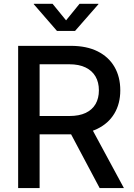

<svg xmlns="http://www.w3.org/2000/svg" viewBox="-20 -962 683 982"><path d="M72.8 0V-727.5H342.3Q423.3 -727.5 479.7 -699.2Q536.1 -670.9 565.7 -619.6Q595.2 -568.4 595.2 -500Q595.2 -431.6 564.7 -380.9Q534.2 -330.1 476.6 -302.5Q418.9 -274.9 337.9 -274.9H135.7V-368.7H335Q384.8 -368.7 418.2 -384.5Q451.7 -400.4 468.8 -429.9Q485.8 -459.5 485.8 -500Q485.8 -541 468.5 -570.8Q451.2 -600.6 417.7 -616.9Q384.3 -633.3 334 -633.3H182.6V0ZM489.7 0 315.4 -328.1H436.5L613.8 0ZM249 -942.4 317.9 -857.9 386.7 -942.4H483.4V-940.4L363.8 -803.7H271.5L152.8 -940.4V-942.4Z"/></svg>

Font: Inter 24pt Medium
Style: Regular
Weight: 500
Designer: Rasmus Andersson
Foundry: rsms
Version: Version 4.001;git-66647c0bb